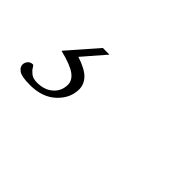

<svg xmlns="http://www.w3.org/2000/svg" viewBox="-37 -171 574 574"><g transform="rotate(45 250.0 116.0)"><path d="M87 232.5Q52 232.5 40 224.2Q28 216 28 205Q28 196.5 33.8 189.5Q39.5 182.5 50 182.5Q52.5 182.5 56.8 190Q61 197.5 70.5 205Q80 212.5 97 212.5Q128.5 212.5 147.8 195.2Q167 178 167 151.5Q167 133 148.5 119.2Q130 105.5 82.5 93.5L83 91.5L163 0H191L130 70.5Q169.5 83.5 185 100Q200.5 116.5 200.5 137.5Q200.5 175 169.8 203.8Q139 232.5 87 232.5Z"/></g></svg>

Font: Newsreader 6pt ExtraLight
Style: Italic
Weight: 275
Italic angle: -17°
Designer: Hugues Gentile
Foundry: Production Type
Version: Version 1.003; ttfautohint (v1.8.3)